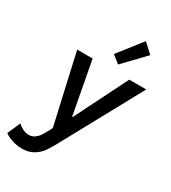

<svg xmlns="http://www.w3.org/2000/svg" viewBox="-285 -910 1110 1244"><g transform="rotate(30 270.0 -288.5)"><path d="M-49.3 173.3 -7.3 77.6Q7.3 91.8 29.8 103.3Q52.2 114.7 75.7 114.7Q99.6 114.7 118.2 101.8Q136.7 88.9 147.7 72.5Q158.7 56.2 171.4 33.2L189.9 -1.5L72.3 -521H188L261.7 -127.9H265.6L461.9 -521H588.9L266.6 70.8Q242.7 114.7 222.7 142.8Q202.6 170.9 167.5 192.4Q132.3 213.9 82 213.9Q54.2 213.9 27.1 207.3Q0 200.7 -20.3 191.2Q-40.5 181.6 -49.3 173.3ZM292.5 -615.2 430.7 -791 500.5 -726.6 350.1 -569.8Z"/></g></svg>

Font: Reddit Sans Vanilla SemiBold
Style: Italic
Weight: 600
Italic angle: -11.25°
Designer: Stephen Hutchings
Version: Version 1.013